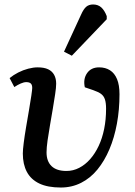

<svg xmlns="http://www.w3.org/2000/svg" viewBox="-20 -824 605 858"><path d="M252 14Q193 14 155.5 -4Q118 -22 100 -56Q82 -90 82 -138Q82 -154 86 -185.5Q90 -217 96.5 -255.5Q103 -294 109.5 -331.5Q116 -369 120 -396.5Q124 -424 124 -431Q124 -445 117.5 -451Q111 -457 97 -457Q87 -457 73 -451Q59 -445 44 -435L23 -475Q40 -489 61.5 -500Q83 -511 106 -517Q129 -523 148 -523Q177 -523 195 -514.5Q213 -506 222 -489.5Q231 -473 231 -450Q231 -433 226.5 -403.5Q222 -374 216 -338Q210 -302 203.5 -265Q197 -228 192.5 -196Q188 -164 188 -143Q188 -103 210.5 -81.5Q233 -60 277 -60Q307 -60 334 -74Q361 -88 383 -113Q405 -138 421 -172Q437 -206 445.5 -248Q454 -290 454 -338Q454 -364 449 -379.5Q444 -395 432 -404Q420 -413 397 -421L359 -434Q351 -471 369 -497Q387 -523 423 -523Q451 -523 471.5 -510Q492 -497 503 -470.5Q514 -444 514 -403Q514 -334 502.5 -271.5Q491 -209 469 -157Q447 -105 415.5 -66.5Q384 -28 342.5 -7Q301 14 252 14ZM301 -575 266 -593 342 -758Q353 -783 365 -793.5Q377 -804 396 -804Q418 -804 432.5 -791Q447 -778 457 -752V-738Z"/></svg>

Font: Literata 18pt Medium
Style: Italic
Weight: 500
Italic angle: -2°
Designer: Latin by Veronika Burian and Jose Scaglione. Greek by Irene Vlachou. Cyrillic by Vera Evstafieva
Foundry: TypeTogether
Version: Version 3.103;gftools[0.9.29]